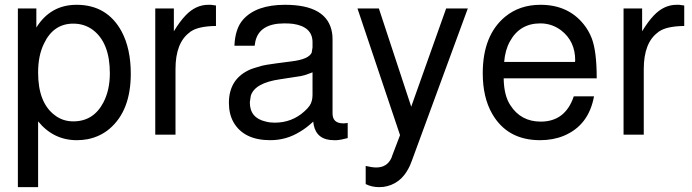

<svg xmlns="http://www.w3.org/2000/svg" viewBox="-20 -559 2872 797"><path d="M54.2 217.8V-523.9H130.9V-444.8Q189.9 -539.1 297.9 -539.1Q424.8 -539.1 484.9 -428.2Q522.9 -356.9 522.9 -252.9Q522.9 -99.1 434.1 -23.9Q395 8.8 342.8 19Q321.8 22.9 298.8 22.9Q202.1 22.9 138.2 -55.2V217.8ZM284.2 -460.9Q201.2 -460.9 162.1 -377Q138.2 -328.1 138.2 -257.8Q138.2 -132.8 207 -81.1Q240.2 -55.2 284.2 -55.2Q368.2 -55.2 409.2 -133.8Q436 -185.1 436 -254.9Q436 -381.8 365.2 -435.1Q330.1 -460.9 284.2 -460.9Z M624.5 -523.9H701.7V-429.2Q726.6 -470.2 750.5 -495.1Q792.5 -539.1 844.7 -539.1H855.5L876.5 -536.1V-451.2Q804.7 -450.2 773.4 -429.2Q771.5 -428.2 769.5 -426.8L767.6 -424.8Q708.5 -381.8 708.5 -272V0H624.5Z M1423.3 -48.8V14.2Q1394 22 1377 22.9H1376H1366.2Q1295.4 22.9 1282.2 -40L1280.3 -54.2Q1252 -27.8 1225.1 -12.2Q1168.9 22.9 1102.1 22.9Q992.2 22.9 949.2 -51.8Q930.2 -85.9 930.2 -131.8Q930.2 -233.9 1022 -272L1033.2 -275.9L1067.4 -286.1Q1076.2 -288.1 1086.4 -290Q1116.2 -294.9 1189.9 -304.2Q1263.2 -313 1274.4 -341.8V-342.8V-344.2L1277.3 -361.8V-383.8Q1277.3 -448.2 1196.3 -460Q1179.2 -461.9 1160.2 -461.9Q1057.1 -461.9 1040 -387.2Q1038.1 -377.9 1037.1 -369.1H953.1Q956.1 -440.9 989.3 -478Q1043.9 -539.1 1163.1 -539.1Q1339.4 -539.1 1358.4 -422.9Q1360.4 -411.1 1360.4 -396V-87.9Q1360.4 -46.9 1405.3 -46.9H1407.2Q1413.1 -46.9 1418 -47.9H1418.9ZM1277.3 -165V-258.8L1267.1 -254.9Q1251 -248 1229 -243.2L1143.1 -230Q1037.1 -214.8 1021 -161.1L1017.1 -134.8V-133.8Q1017.1 -68.8 1084 -54.2Q1100.1 -49.8 1120.1 -49.8Q1192.4 -49.8 1244.1 -97.2Q1257.3 -108.9 1265.1 -120.1Q1277.3 -138.2 1277.3 -165Z M1832 -523.9H1921.9L1689 109.9L1685.1 119.1V120.1Q1665 168.9 1631.8 192.9Q1606 211.9 1571.8 216.8Q1563 217.8 1553.7 217.8Q1522.9 217.8 1498 205.1V129.9Q1524.9 136.2 1542 136.2Q1586.9 136.2 1605 96.2L1608.9 85L1640.6 2L1463.9 -523.9H1552.7L1687 -116.2Z M2457 -233.9H2070.8Q2071.8 -162.1 2098.6 -122.1Q2142.1 -54.2 2224.6 -54.2Q2326.7 -54.2 2361.8 -159.2H2445.8Q2423.8 -38.1 2319.8 4.9Q2275.9 22.9 2221.7 22.9Q2085.9 22.9 2022.9 -86.9Q1983.9 -154.8 1983.9 -254.9Q1983.9 -413.1 2077.6 -490.2Q2137.7 -539.1 2223.6 -539.1Q2338.9 -539.1 2403.8 -457Q2423.8 -432.1 2436 -400.9Q2457 -347.2 2457 -233.9ZM2072.8 -301.8H2366.7L2367.7 -308.1Q2367.7 -388.2 2309.1 -433.1Q2271 -461.9 2222.7 -461.9Q2137.7 -461.9 2096.7 -387.2Q2076.7 -351.1 2072.8 -301.8Z M2568.4 -523.9H2645.5V-429.2Q2670.4 -470.2 2694.3 -495.1Q2736.3 -539.1 2788.6 -539.1H2799.3L2820.3 -536.1V-451.2Q2748.5 -450.2 2717.3 -429.2Q2715.3 -428.2 2713.4 -426.8L2711.4 -424.8Q2652.3 -381.8 2652.3 -272V0H2568.4Z"/></svg>

Font: SolaimanLipiNormal
Style: Normal
Weight: 400
Designer: Solaiman Karim
Version: Version 1.6.1 ; ttfautohint (v1.5.65-e2d9)